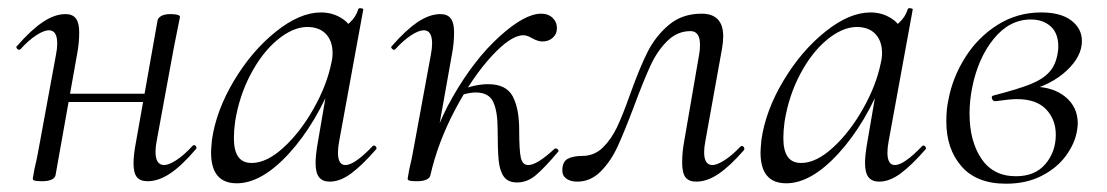

<svg xmlns="http://www.w3.org/2000/svg" viewBox="-20 -429 2669 463"><path d="M59 2 63 -21Q69 -45 74 -74L115 -297Q118 -312 118 -324Q118 -356 98 -356Q86 -356 67.5 -344Q49 -332 29 -310Q28 -309 26 -309Q23 -309 20.5 -312.5Q18 -316 21 -318Q55 -357 83.5 -376Q112 -395 138 -395Q155 -395 163 -384.5Q171 -374 171 -351Q171 -325 166 -299L114 -7Q113 0 104.5 4Q96 8 82 8Q68 8 63.5 6.5Q59 5 59 2ZM123 -203H355L352 -183H119ZM302 -35Q302 -56 308 -87L360 -380Q361 -386 369 -390.5Q377 -395 391 -395Q414 -395 414 -388Q413 -382 408 -358Q403 -334 399 -313L358 -90Q355 -75 355 -63Q355 -31 376 -31Q387 -31 405.5 -43Q424 -55 444 -77Q446 -79 448 -79Q451 -79 453 -75.5Q455 -72 452 -69Q418 -29 390 -10.5Q362 8 336 8Q318 8 310 -2Q302 -12 302 -35Z M489 -61Q489 -69 491 -91Q501 -162 544 -234Q587 -306 645 -352.5Q703 -399 754 -399Q785 -399 809 -381.5Q833 -364 836 -330L793 -357Q807 -359 823 -374Q839 -389 844 -407Q845 -410 851 -409Q857 -408 856 -406L798 -89Q795 -73 795 -61Q795 -31 813 -31Q835 -31 879 -77Q880 -78 882 -78Q885 -78 887 -74.5Q889 -71 887 -69Q853 -30 826.5 -10.5Q800 9 775 9Q758 9 749.5 -1.5Q741 -12 741 -36Q741 -56 747 -89L771 -229L788 -246Q743 -131 677 -59Q611 13 551 13Q489 13 489 -61ZM779 -277Q782 -289 782 -301Q782 -330 766 -347Q750 -364 720 -364Q685 -363 648.5 -332.5Q612 -302 584.5 -250Q557 -198 547 -136Q544 -114 544 -96Q544 -66 554.5 -51Q565 -36 587 -36Q623 -36 663.5 -73Q704 -110 736 -166.5Q768 -223 779 -277Z M1285 -396Q1302 -396 1312.5 -386Q1323 -376 1323 -361Q1323 -347 1313 -338Q1303 -329 1288 -329Q1277 -329 1263 -337Q1251 -344 1242 -344Q1212 -344 1165.5 -293.5Q1119 -243 1077.5 -164.5Q1036 -86 1018 -7L1004 -8Q1020 -105 1071.5 -195Q1123 -285 1184 -340.5Q1245 -396 1285 -396ZM963 2 967 -21Q973 -45 978 -74L1019 -297Q1022 -312 1022 -324Q1022 -356 1002 -356Q990 -356 971.5 -344Q953 -332 933 -310Q932 -309 930 -309Q927 -309 924.5 -312.5Q922 -316 925 -318Q959 -357 987.5 -376Q1016 -395 1042 -395Q1059 -395 1067 -384.5Q1075 -374 1075 -351Q1075 -325 1070 -299L1018 -7Q1017 0 1008.5 4Q1000 8 986 8Q972 8 967.5 6.5Q963 5 963 2ZM1180 -118Q1180 -160 1169.5 -183Q1159 -206 1127 -206Q1113 -206 1093 -200L1091 -212Q1127 -226 1157 -226Q1201 -226 1216.5 -196.5Q1232 -167 1232 -116Q1232 -66 1236 -48.5Q1240 -31 1254 -31Q1275 -31 1317 -70Q1318 -71 1320 -71Q1324 -71 1326 -67.5Q1328 -64 1325 -62Q1292 -23 1271.5 -6Q1251 11 1227 11Q1205 11 1195 -3Q1185 -17 1182.5 -42.5Q1180 -68 1180 -118Z M1336 -18Q1336 -39 1349 -46Q1362 -53 1384 -53Q1413 -53 1433.5 -73Q1454 -93 1468 -122.5Q1482 -152 1500 -203Q1523 -267 1542 -304.5Q1561 -342 1593 -369Q1625 -396 1672 -396Q1724 -396 1724 -341Q1724 -328 1721 -311L1681 -89Q1678 -74 1678 -62Q1678 -31 1698 -31Q1709 -31 1727 -42.5Q1745 -54 1765 -75Q1767 -77 1769 -77Q1772 -77 1774 -73.5Q1776 -70 1774 -67Q1740 -28 1712.5 -9.5Q1685 9 1659 9Q1641 9 1633 -1.5Q1625 -12 1625 -37Q1625 -63 1630 -89L1666 -298Q1668 -307 1668 -321Q1668 -354 1645 -354Q1613 -354 1588.5 -329.5Q1564 -305 1547.5 -268.5Q1531 -232 1509 -173Q1486 -112 1469.5 -76Q1453 -40 1428.5 -15.5Q1404 9 1372 9Q1356 9 1346 2Q1336 -5 1336 -18Z M1814 -61Q1814 -69 1816 -91Q1826 -162 1869 -234Q1912 -306 1970 -352.5Q2028 -399 2079 -399Q2110 -399 2134 -381.5Q2158 -364 2161 -330L2118 -357Q2132 -359 2148 -374Q2164 -389 2169 -407Q2170 -410 2176 -409Q2182 -408 2181 -406L2123 -89Q2120 -73 2120 -61Q2120 -31 2138 -31Q2160 -31 2204 -77Q2205 -78 2207 -78Q2210 -78 2212 -74.5Q2214 -71 2212 -69Q2178 -30 2151.5 -10.5Q2125 9 2100 9Q2083 9 2074.5 -1.5Q2066 -12 2066 -36Q2066 -56 2072 -89L2096 -229L2113 -246Q2068 -131 2002 -59Q1936 13 1876 13Q1814 13 1814 -61ZM2104 -277Q2107 -289 2107 -301Q2107 -330 2091 -347Q2075 -364 2045 -364Q2010 -363 1973.5 -332.5Q1937 -302 1909.5 -250Q1882 -198 1872 -136Q1869 -114 1869 -96Q1869 -66 1879.5 -51Q1890 -36 1912 -36Q1948 -36 1988.5 -73Q2029 -110 2061 -166.5Q2093 -223 2104 -277Z M2262 -136Q2262 -166 2267 -188Q2277 -242 2307.5 -290.5Q2338 -339 2385.5 -369Q2433 -399 2491 -399Q2538 -399 2563.5 -379.5Q2589 -360 2589 -330Q2589 -293 2552 -258.5Q2515 -224 2455 -209L2470 -220Q2519 -220 2549 -195.5Q2579 -171 2579 -131Q2579 -125 2577 -113Q2572 -83 2550.5 -53.5Q2529 -24 2492 -5Q2455 14 2406 14Q2335 14 2298.5 -28Q2262 -70 2262 -136ZM2526 -104Q2526 -141 2502.5 -165.5Q2479 -190 2432 -190Q2416 -190 2381 -185H2380Q2374 -185 2372 -191.5Q2370 -198 2377 -199Q2435 -214 2465 -226Q2495 -238 2511 -256Q2527 -274 2531 -304Q2532 -309 2532 -317Q2532 -349 2513.5 -365.5Q2495 -382 2466 -382Q2414 -382 2376 -335Q2338 -288 2324 -216Q2318 -185 2318 -155Q2318 -89 2346.5 -46.5Q2375 -4 2430 -4Q2476 -4 2501 -33.5Q2526 -63 2526 -104Z"/></svg>

Font: Cormorant Garamond
Style: Italic
Weight: 400
Italic angle: -10°
Designer: Christian Thalmann (Catharsis Fonts)
Foundry: Catharsis Fonts
Version: Version 4.000